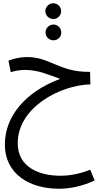

<svg xmlns="http://www.w3.org/2000/svg" viewBox="-20 -767 626 1181"><path d="M308 -650C335 -650 356 -672 356 -698C356 -725 335 -747 308 -747C281 -747 259 -725 259 -698C259 -672 281 -650 308 -650ZM309 -519C336 -519 357 -541 357 -567C357 -594 336 -616 309 -616C282 -616 260 -594 260 -567C260 -541 282 -519 309 -519ZM342 394C407 394 484 380 562 343L535 277C469 303 408 314 352 314C217 314 89 259 89 114C89 -105 347 -243 536 -248L534 -325H525C344 -325 287 -416 147 -416C105 -416 62 -406 32 -394L46 -323C70 -330 98 -337 134 -337C219 -337 285 -304 350 -282C135 -202 10 -50 10 121C10 308 168 394 342 394Z"/></svg>

Font: Noto Sans Arabic SemCond
Style: Regular
Weight: 400
Width: 4
Designer: Monotype Design Team, Nadine Chahine, Nizar Qandah and Khaled Hosny
Foundry: Monotype Imaging Inc.
Version: Version 2.012